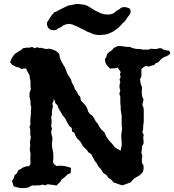

<svg xmlns="http://www.w3.org/2000/svg" viewBox="-20 -950 892 983"><path d="M583 -714H599L629 -710H644L656 -705L670 -701L686 -699H698L711 -696H741L753 -701L768 -699H781L794 -703H806L817 -696L832 -692L847 -690L852 -677L843 -668L832 -662L819 -657L808 -650L799 -641L790 -631L778 -627L769 -617L759 -615L742 -609L728 -613L715 -606L704 -597V-560L697 -544L700 -523L707 -503L706 -482V-468L709 -454L715 -439L711 -424L709 -411L715 -399L716 -386V-325L713 -305V-289L709 -274L716 -259L713 -245L715 -231V-215L707 -201L706 -185L704 -168L709 -150L706 -134L707 -116L715 -102V-82L711 -69L697 -54L680 -44L663 -33L649 -16L629 -9L607 -1L587 -7L574 -12L561 -16L554 -26L545 -33L534 -40L528 -51L519 -58L508 -65L501 -77L495 -86L486 -95L479 -106L474 -116L465 -126L460 -137L453 -148L447 -161L433 -170L424 -183L412 -194L402 -206L394 -221L384 -233L373 -243L366 -256L361 -270L349 -277L347 -295L336 -304L329 -314L322 -327L316 -340L308 -351L299 -362L292 -375L285 -386L278 -399L274 -411L263 -422L259 -438L253 -443L255 -434L248 -420L251 -406L248 -392L246 -378V-364L242 -349L244 -335V-320L242 -305L246 -291L242 -276L244 -261L248 -247V-233L246 -217V-205L248 -190L251 -175L253 -161V-134L251 -120L257 -109L270 -100L290 -102L310 -100L329 -95L343 -91V-79L341 -63L327 -58L318 -49L308 -40L295 -31L288 -18L278 -9L269 0L253 -3L237 -5L224 -7L212 -1L198 -5L184 -1H171L158 0L144 -1L127 9L107 13H85L67 9L50 4L46 -9L41 -24L50 -36L55 -53L67 -63L74 -79L85 -84L99 -93L117 -99H129L136 -111V-124L135 -139L136 -152V-166L133 -179V-192L135 -206L133 -219L135 -233L138 -247L135 -259V-287L131 -300L136 -313L135 -329L136 -346L138 -364V-380L140 -399L136 -417V-436L131 -454V-473L138 -494L136 -510V-537L133 -549L131 -565L120 -585L113 -600L101 -599L89 -597L78 -604L62 -608L43 -618L32 -631L36 -643L43 -657L55 -673L71 -684L85 -692L98 -703L115 -706H131L145 -710L156 -703L170 -708L180 -705H193L206 -701L219 -699L232 -701L248 -697L267 -689L283 -675L287 -653L295 -634L303 -620L312 -606L318 -590L325 -572L343 -544L349 -525L358 -510L363 -494L373 -481L380 -466L391 -454L394 -436L405 -424L417 -411L426 -397L431 -380L440 -367L453 -357L462 -344L470 -329L481 -316L488 -302L499 -287L515 -272L523 -252L534 -236L545 -223L554 -214L568 -196L582 -187L594 -181L598 -178L599 -187L603 -205V-223L601 -243V-259L603 -276L605 -291L603 -307V-355L601 -371L598 -388V-404L596 -422V-454L591 -470L596 -487L592 -501V-516L596 -528L592 -544L598 -556L594 -569L598 -581L589 -595L582 -604L568 -600H555L543 -599L532 -611L523 -622L519 -633L517 -648L525 -659L528 -673L539 -684L552 -692L563 -705ZM358 -927 373 -930 388 -929 401 -927 415 -925 428 -920 467 -896 482 -889 496 -882 512 -877 527 -876H542L555 -879L567 -886L578 -896L590 -902L601 -911L615 -914L629 -912L643 -907L649 -896L648 -884L643 -874L634 -863L628 -853L619 -841L608 -831L598 -820L586 -808L575 -800L562 -790L548 -783L534 -777L519 -773L504 -772L489 -770L474 -772L458 -775L443 -782L426 -788L411 -797L396 -803L382 -811L365 -818L350 -825L332 -828L317 -825L304 -820L292 -811L279 -805L268 -797L254 -795L238 -798L226 -808L221 -821V-836L230 -849L239 -864L249 -877L258 -887L269 -891L279 -897L309 -912L320 -917L330 -922L344 -924Z"/></svg>

Font: Tagesschrift
Style: Regular
Weight: 400
Designer: Yanone
Version: Version 2.000; ttfautohint (v1.8.4.7-5d5b)